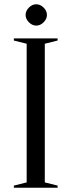

<svg xmlns="http://www.w3.org/2000/svg" viewBox="-20 -880 335 900"><path d="M45 0ZM190 -25 250 -10V0H45V-10L105 -25V-675L45 -690V-700H250V-690L190 -675ZM200 -810Q200 -791 184.5 -775.5Q169 -760 150 -760Q131 -760 115.5 -775.5Q100 -791 100 -810Q100 -829 115.5 -844.5Q131 -860 150 -860Q169 -860 184.5 -844.5Q200 -829 200 -810Z"/></svg>

Font: Oranienbaum
Style: Regular
Weight: 400
Designer: Oleg Pospelov and Jovanny Lemonad
Foundry: Oleg Pospelov and jovanny Lemonad
Version: Version 1.001; ttfautohint (v0.91) -l 8 -r 50 -G 200 -x 0 -w